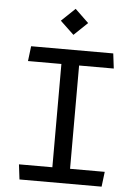

<svg xmlns="http://www.w3.org/2000/svg" viewBox="-62 -1001 744 1048"><g transform="rotate(5 310.0 -477.0)"><path d="M309.5 -812 384 -883 309.5 -954.5 234.5 -883ZM85 0H535L545 -82H355V-648H545L535 -730H85L75 -648H258V-82H75Z"/></g></svg>

Font: FontWithASyntaxHighlighterNightOwl
Style: Regular
Weight: 400
Designer: Riley Cran & the Lettermatic Team
Foundry: Lettermatic
Version: Version 1.000 (FontWithASyntaxHighlighterNightOwl)